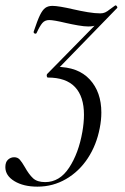

<svg xmlns="http://www.w3.org/2000/svg" viewBox="-84 -417 466 718"><path d="M295 4Q295 32 289 62Q277 125 244.5 174.5Q212 224 163 252.5Q114 281 56 281Q4 281 -30 260.5Q-64 240 -64 208Q-64 189 -54 180Q-44 171 -31 171Q-18 171 -10 180Q-2 189 9 208Q24 235 39.5 249.5Q55 264 85 264Q139 264 174.5 210Q210 156 224 76Q230 42 230 12Q230 -56 196.5 -91.5Q163 -127 95 -127Q92 -127 91 -132Q90 -137 92 -140L308 -360L302 -349Q288 -330 277.5 -324Q267 -318 246 -318Q231 -318 208 -322Q185 -326 163 -331Q117 -342 100 -342Q84 -342 74.5 -331Q65 -320 53 -294Q52 -291 49 -291Q46 -291 43.5 -293Q41 -295 42 -299Q56 -341 65.5 -360.5Q75 -380 85.5 -387.5Q96 -395 112 -395Q135 -395 191 -382Q217 -376 244 -371.5Q271 -367 291 -367Q301 -367 309 -370.5Q317 -374 328 -383L346 -396L348 -397Q351 -397 353.5 -393Q356 -389 354 -387L112 -138L126 -167Q208 -167 251.5 -120Q295 -73 295 4Z"/></svg>

Font: Cormorant Infant
Style: Italic
Weight: 400
Italic angle: -10°
Designer: Christian Thalmann (Catharsis Fonts)
Foundry: Catharsis Fonts
Version: Version 4.000